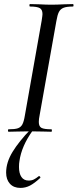

<svg xmlns="http://www.w3.org/2000/svg" viewBox="-20 -645 380 940"><path d="M22 -12Q53 -12 67.5 -17Q82 -22 89.5 -36Q97 -50 102 -81L184 -544Q188 -570 188 -576Q188 -598 174.5 -605.5Q161 -613 127 -613Q124 -613 124 -619Q124 -625 127 -625L170 -624Q208 -622 230 -622Q258 -622 296 -624L337 -625Q340 -625 340 -619Q340 -613 337 -613Q307 -613 291.5 -607Q276 -601 268.5 -586.5Q261 -572 256 -542L174 -81Q170 -62 170 -48Q170 -26 183 -19Q196 -12 232 -12Q234 -12 234 -6Q234 0 232 0Q206 0 190 -1L126 -2L66 -1Q50 0 22 0Q19 0 19 -6Q19 -12 22 -12ZM10 200Q10 150 41.5 98.5Q73 47 131 -13L141 -7Q85 70 75 145Q73 155 73 173Q73 204 85 221.5Q97 239 120 239Q135 239 146 233.5Q157 228 169 218L171 217Q174 217 176.5 220.5Q179 224 177 226Q149 252 127 263.5Q105 275 80 275Q47 275 28.5 254.5Q10 234 10 200Z"/></svg>

Font: Cormorant Garamond Medium
Style: Italic
Weight: 500
Italic angle: -10°
Designer: Christian Thalmann (Catharsis Fonts)
Foundry: Catharsis Fonts
Version: Version 4.000